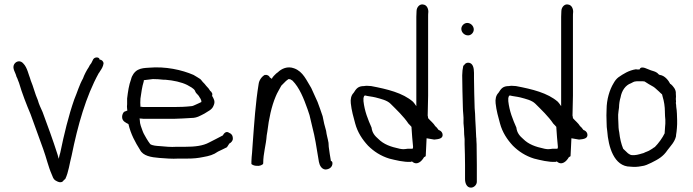

<svg xmlns="http://www.w3.org/2000/svg" viewBox="-20 -781 3172 879"><path d="M45 -487C34 -468 52 -448 55 -431C58 -425 61 -419 63 -412L67 -402C81 -354 101 -303 120 -258C140 -204 159 -151 178 -98C192 -60 201 -18 217 18C221 28 224 38 232 44C243 51 262 61 272 44C275 42 277 40 279 38C294 7 298 -31 308 -69C336 -207 373 -339 432 -446C434 -448 436 -451 438 -455C445 -465 452 -476 454 -490C454 -500 446 -508 436 -508C436 -520 415 -522 407 -510C404 -503 401 -498 398 -492C393 -486 389 -480 386 -473C377 -460 365 -437 360 -422C343 -392 334 -359 320 -326C294 -252 273 -165 256 -82C253 -73 251 -64 249 -54L243 -75C222 -141 199 -203 175 -268C167 -286 158 -304 153 -323C140 -352 133 -384 121 -412C118 -421 116 -429 113 -436L107 -454C102 -468 96 -481 87 -490C74 -506 54 -502 45 -487Z M539 -246C539 -226 555 -220 568 -213C579 -166 599 -130 621 -95C635 -67 672 -61 709 -58C737 -56 767 -53 798 -55H837C865 -55 886 -57 910 -62C938 -67 957 -72 978 -87C992 -94 1006 -100 1019 -107C1023 -113 1027 -119 1030 -124C1037 -127 1046 -136 1046 -146C1046 -162 1039 -169 1029 -173C1015 -183 1005 -170 1000 -161C980 -151 959 -139 938 -129C909 -113 871 -109 828 -109H789C761 -107 737 -110 713 -112C697 -113 679 -114 668 -121C662 -129 655 -139 650 -148C644 -160 638 -167 633 -181C628 -196 620 -212 620 -231L619 -239C622 -238 626 -238 629 -238C634 -237 638 -237 641 -237H775C803 -238 830 -239 857 -241C882 -241 898 -252 916 -261C932 -272 951 -278 958 -298C967 -317 958 -330 951 -342C952 -345 952 -348 952 -352C949 -359 946 -363 943 -364C938 -373 932 -380 924 -388C920 -394 914 -400 908 -406C905 -410 901 -415 897 -419C887 -425 877 -432 866 -438C813 -461 738 -478 661 -471C643 -470 626 -469 611 -461C596 -453 584 -436 580 -418C570 -391 566 -363 562 -330V-304C561 -297 561 -290 562 -283C562 -280 563 -278 563 -275L548 -269C543 -264 539 -255 539 -246ZM623 -292C622 -305 622 -318 623 -330C627 -356 630 -383 638 -408C638 -410 638 -412 639 -414C652 -416 665 -417 680 -419C696 -419 711 -418 729 -416H737C774 -413 811 -405 837 -392C849 -385 867 -377 873 -365V-364C876 -357 879 -353 882 -351C885 -348 887 -345 890 -342C894 -333 902 -328 902 -314C893 -310 884 -305 874 -301C869 -299 862 -295 856 -295C830 -292 802 -291 775 -291H636C635 -291 632 -291 629 -292Z M1131 -30C1137 -25 1147 -21 1158 -22C1166 -20 1185 -26 1185 -33C1185 -80 1198 -116 1201 -161L1204 -179C1211 -238 1223 -294 1242 -339C1249 -357 1260 -373 1268 -389L1289 -410C1293 -413 1296 -416 1301 -419C1303 -419 1306 -418 1309 -418C1312 -416 1316 -414 1319 -412C1351 -380 1371 -329 1388 -281L1397 -254C1401 -236 1406 -217 1410 -199C1422 -154 1429 -107 1437 -58L1440 -40C1443 -24 1452 -7 1469 -5C1487 -5 1502 -16 1502 -33C1502 -38 1501 -42 1496 -44H1495C1491 -64 1488 -88 1485 -109L1484 -127C1481 -146 1475 -163 1473 -182C1467 -201 1461 -227 1457 -249C1453 -260 1450 -270 1446 -281L1434 -314C1424 -336 1415 -356 1405 -378C1383 -413 1368 -453 1327 -468C1296 -480 1268 -466 1252 -450C1249 -448 1246 -446 1243 -443L1234 -434C1232 -432 1225 -424 1225 -420C1221 -422 1218 -425 1215 -427C1213 -434 1203 -440 1192 -438C1179 -431 1166 -414 1164 -396C1150 -311 1144 -219 1137 -125L1134 -82C1133 -69 1131 -55 1131 -42Z M1586 -308C1589 -277 1599 -241 1606 -216C1617 -175 1639 -142 1665 -114C1691 -88 1723 -67 1762 -55C1790 -48 1829 -38 1861 -40L1866 -42C1889 -21 1911 -43 1921 -61L1929 -66C1931 -93 1931 -118 1933 -148C1945 -146 1957 -144 1968 -142C1988 -144 2010 -146 2006 -168C2003 -178 1997 -183 1988 -186C1984 -191 1978 -200 1973 -203C1964 -218 1951 -227 1940 -240C1940 -244 1939 -248 1938 -252C1939 -282 1939 -313 1940 -343V-704C1940 -712 1940 -719 1941 -727C1941 -743 1933 -758 1919 -760C1902 -765 1887 -748 1887 -730C1887 -721 1886 -713 1886 -704V-295C1881 -303 1876 -309 1871 -315C1824 -356 1753 -373 1679 -387C1666 -388 1655 -389 1647 -387C1619 -387 1611 -375 1599 -356C1587 -344 1584 -326 1586 -308ZM1644 -318V-332C1646 -339 1646 -342 1651 -344C1666 -340 1683 -339 1699 -335C1725 -328 1752 -322 1768 -306C1795 -279 1828 -248 1850 -215C1855 -210 1860 -205 1864 -200V-196C1866 -166 1868 -138 1871 -110C1871 -107 1871 -104 1870 -102C1869 -102 1869 -101 1869 -100H1846C1838 -99 1832 -98 1826 -98C1821 -98 1816 -99 1810 -100C1768 -109 1737 -120 1712 -145C1697 -158 1684 -172 1681 -197C1665 -233 1649 -272 1644 -318Z M2092 -649C2092 -633 2106 -619 2123 -619C2137 -619 2149 -632 2149 -646C2149 -662 2135 -676 2119 -676C2105 -676 2092 -663 2092 -649ZM2096 -436C2096 -388 2098 -340 2099 -292C2099 -280 2100 -268 2101 -257L2102 -242V-217C2104 -201 2105 -182 2105 -166C2106 -159 2106 -151 2107 -144V-121C2108 -89 2109 -57 2109 -26V39C2109 58 2117 78 2136 78C2150 78 2163 65 2163 51V-26C2163 -58 2162 -90 2162 -121L2161 -138C2161 -143 2161 -149 2160 -154C2160 -166 2158 -184 2158 -197C2157 -209 2157 -221 2156 -233C2156 -241 2155 -250 2155 -260C2154 -268 2154 -277 2153 -286C2152 -331 2150 -377 2150 -422V-448C2150 -470 2145 -494 2123 -494C2115 -494 2108 -489 2105 -483C2104 -482 2102 -481 2101 -480C2098 -466 2096 -451 2096 -436Z M2249 -308C2252 -277 2262 -241 2269 -216C2280 -175 2302 -142 2328 -114C2354 -88 2386 -67 2425 -55C2453 -48 2492 -38 2524 -40L2529 -42C2552 -21 2574 -43 2584 -61L2592 -66C2594 -93 2594 -118 2596 -148C2608 -146 2620 -144 2631 -142C2651 -144 2673 -146 2669 -168C2666 -178 2660 -183 2651 -186C2647 -191 2641 -200 2636 -203C2627 -218 2614 -227 2603 -240C2603 -244 2602 -248 2601 -252C2602 -282 2602 -313 2603 -343V-704C2603 -712 2603 -719 2604 -727C2604 -743 2596 -758 2582 -760C2565 -765 2550 -748 2550 -730C2550 -721 2549 -713 2549 -704V-295C2544 -303 2539 -309 2534 -315C2487 -356 2416 -373 2342 -387C2329 -388 2318 -389 2310 -387C2282 -387 2274 -375 2262 -356C2250 -344 2247 -326 2249 -308ZM2307 -318V-332C2309 -339 2309 -342 2314 -344C2329 -340 2346 -339 2362 -335C2388 -328 2415 -322 2431 -306C2458 -279 2491 -248 2513 -215C2518 -210 2523 -205 2527 -200V-196C2529 -166 2531 -138 2534 -110C2534 -107 2534 -104 2533 -102C2532 -102 2532 -101 2532 -100H2509C2501 -99 2495 -98 2489 -98C2484 -98 2479 -99 2473 -100C2431 -109 2400 -120 2375 -145C2360 -158 2347 -172 2344 -197C2328 -233 2312 -272 2307 -318Z M2757 -223C2757 -206 2758 -192 2760 -181C2765 -111 2790 -18 2866 -18C2884 -16 2900 -17 2915 -20C2935 -22 2946 -29 2962 -36C2994 -52 3016 -64 3036 -94C3051 -114 3069 -131 3075 -158V-162C3077 -172 3078 -184 3079 -195C3079 -201 3080 -207 3080 -213V-231C3080 -241 3079 -251 3079 -261C3078 -272 3078 -282 3076 -291C3076 -298 3075 -304 3074 -310L3075 -315C3075 -319 3074 -324 3074 -328C3075 -335 3075 -343 3074 -352C3076 -371 3061 -387 3051 -396H3049C3040 -414 3023 -435 3001 -438H3000C2998 -439 2996 -440 2995 -441C2985 -453 2975 -454 2960 -459C2948 -462 2915 -484 2908 -463H2896L2892 -464C2859 -459 2834 -443 2811 -427C2802 -420 2795 -411 2789 -400C2771 -371 2757 -325 2757 -280C2756 -262 2756 -244 2757 -223ZM2810 -256C2811 -266 2812 -277 2814 -289C2814 -304 2817 -323 2821 -335C2826 -365 2843 -391 2869 -400C2874 -402 2882 -408 2888 -408C2893 -409 2897 -409 2902 -409H2917C2921 -409 2925 -409 2931 -408C2937 -404 2944 -400 2950 -396L2971 -384C2973 -383 2975 -381 2978 -379C2984 -373 2991 -368 2997 -362C3001 -358 3006 -353 3011 -349L3014 -337C3020 -318 3024 -293 3024 -269V-267C3024 -255 3025 -244 3026 -233V-215C3026 -211 3025 -207 3025 -203C3024 -193 3024 -183 3023 -174V-171C3013 -150 2995 -125 2978 -108C2974 -106 2970 -103 2966 -100L2951 -91C2945 -88 2939 -86 2934 -84C2929 -81 2924 -79 2918 -78C2905 -74 2888 -69 2871 -71C2865 -72 2860 -76 2855 -79C2848 -86 2840 -93 2833 -100C2824 -122 2818 -147 2815 -175C2812 -188 2811 -204 2811 -219C2810 -233 2810 -246 2810 -256Z"/></svg>

Font: Scribbler
Style: Regular
Weight: 400
Designer: Mew Too
Foundry: Cannot Into Space Fonts
Version: Version 1.001